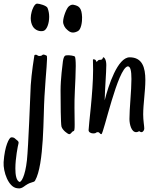

<svg xmlns="http://www.w3.org/2000/svg" viewBox="-129 -732 874 1062"><path d="M134 -688C129 -701 89 -712 76 -712C61 -712 48 -676 46 -666C43 -655 41 -643 41 -632C41 -614 45 -598 53 -585C66 -564 92 -556 111 -561C130 -566 143 -602 143 -639C143 -656 140 -673 134 -688ZM129 -424C106 -436 106 -427 102 -425C88 -419 80 -424 78 -426C75 -430 62 -431 61 -425C60 -420 45 -325 41 -260C38 -194 28 79 20 154C10 246 -13 278 -22 274C-39 266 -44 235 -44 200C-44 143 -30 74 -27 63C-22 48 -38 43 -44 36C-51 28 -61 27 -68 28C-78 30 -103 74 -109 165C-112 217 -83 303 -35 309C-29 310 -25 310 -21 310C-9 309 -2 304 13 293C46 271 58 279 65 267C116 178 110 -92 117 -199C125 -336 136 -420 129 -424Z M325 -637C323 -687 309 -699 280 -705C274 -707 264 -707 253 -698C239 -688 220 -637 220 -612C220 -596 230 -577 243 -567C252 -559 261 -552 274 -552C282 -552 291 -554 302 -560C320 -569 326 -612 325 -637ZM285 -419C282 -423 255 -428 239 -426C232 -425 224 -425 219 -393C217 -375 206 -297 206 -231C206 -166 207 -48 211 -32C217 -11 245 8 252 10C264 12 266 -4 278 -7C283 -8 284 -20 284 -43C284 -64 283 -96 283 -134C283 -162 283 -193 285 -229C287 -274 290 -328 290 -367C290 -396 288 -416 285 -419Z M669 -21C669 -35 663 -65 663 -99C663 -156 675 -229 675 -289C675 -359 658 -415 588 -415C522 -415 471 -260 450 -177C451 -237 459 -331 459 -372C459 -404 447 -415 443 -415C437 -415 443 -401 424 -401H419C415 -401 408 -390 404 -390C403 -390 404 -404 388 -404C386 -404 385 -403 385 -401C385 -385 386 -367 386 -346C386 -220 361 -36 361 -12C361 0 375 6 387 6C406 6 400 -1 411 -1C424 -1 422 10 432 10C444 10 522 -357 578 -365C593 -365 598 -339 598 -295C598 -229 587 -133 587 -74C587 -44 598 -1 624 -1C634 -1 637 -6 641 -6C644 -6 647 -1 653 -1C663 -1 669 -13 669 -21Z"/></svg>

Font: Oregano
Style: Regular
Weight: 400
Designer: Astigmatic (AOETI)
Foundry: Astigmatic (AOETI)
Version: Version 1.000